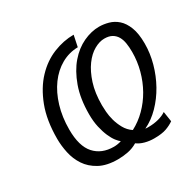

<svg xmlns="http://www.w3.org/2000/svg" viewBox="-157 -884 1085 1068"><g transform="rotate(-30 386.0 -350.0)"><path d="M426 -640Q369 -639 319.5 -611Q270 -583 233.5 -533Q197 -483 176.5 -415Q156 -347 156 -267Q156 -160 201 -110Q246 -60 324 -60Q335 -60 348 -62Q361 -64 372 -68Q362 -75 348.5 -92.5Q335 -110 323 -137.5Q311 -165 302.5 -202Q294 -239 294 -285Q294 -386 321 -460.5Q348 -535 390 -583.5Q432 -632 483.5 -656Q535 -680 585 -680Q614 -680 645 -671.5Q676 -663 701.5 -640.5Q727 -618 743 -577Q759 -536 759 -472Q759 -409 741.5 -346Q724 -283 693 -227.5Q662 -172 619 -128Q576 -84 525 -60Q530 -59 535 -59Q540 -59 545 -59Q580 -59 610 -67Q640 -75 660 -89L670 -24Q649 -9 620 1.5Q591 12 541 12Q511 12 483 4.5Q455 -3 435 -18Q407 -1 374.5 5.5Q342 12 309 12Q237 12 190.5 -13.5Q144 -39 118 -78.5Q92 -118 82 -165Q72 -212 72 -256Q72 -375 105 -461Q138 -547 191 -603Q244 -659 309.5 -685.5Q375 -712 441 -712ZM381 -293Q381 -277 383 -250.5Q385 -224 393 -194.5Q401 -165 417 -136Q433 -107 461 -88Q509 -113 548.5 -152.5Q588 -192 616 -241.5Q644 -291 659.5 -348.5Q675 -406 675 -466Q675 -496 671 -522Q667 -548 656 -567Q645 -586 626 -597Q607 -608 577 -608Q546 -608 511.5 -588.5Q477 -569 448 -529.5Q419 -490 400 -431Q381 -372 381 -293Z"/></g></svg>

Font: PT Sans
Style: Italic
Weight: 400
Italic angle: -12°
Designer: A.Korolkova, O.Umpeleva, V.Yefimov
Foundry: ParaType Ltd
Version: Version 2.003W OFL